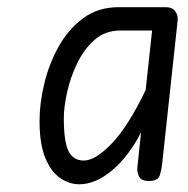

<svg xmlns="http://www.w3.org/2000/svg" viewBox="-20 -878 511 522"><path d="M195.5 -377Q168.5 -377 143.8 -393.8Q119 -410.5 103.2 -448.5Q87.5 -486.5 87.5 -549.5Q87.5 -596 100 -649.2Q112.5 -702.5 138.8 -750.2Q165 -798 205.8 -828.2Q246.5 -858.5 302.5 -858.5H431Q448 -858.5 456.2 -847.5Q464.5 -836.5 463 -822.5L420.5 -429.5Q419 -415.5 414.2 -400.8Q409.5 -386 384.5 -386Q364.5 -386 358.2 -397.8Q352 -409.5 353.5 -423.5L363.5 -518Q330 -453 285 -415Q240 -377 195.5 -377ZM208 -441.5Q239 -441.5 283.5 -487.5Q328 -533.5 376 -633L393.5 -795H307Q266 -795 237 -769.5Q208 -744 189.5 -705.2Q171 -666.5 162.2 -626.2Q153.5 -586 153.5 -556.5Q153.5 -494 166 -467.8Q178.5 -441.5 208 -441.5Z"/></svg>

Font: Edu NSW ACT Hand
Style: Regular
Weight: 400
Designer: Tina and Corey Anderson, Eben Sorkin, Mirko Velimirovic
Foundry: Sorkin Type Co.
Version: Version 2.000